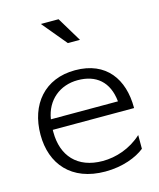

<svg xmlns="http://www.w3.org/2000/svg" viewBox="-124 -890 849 1026"><g transform="rotate(-15 300.0 -376.5)"><path d="M381 -666 299 -802H201L314 -666ZM550 -94C486 -35 405 -9 332 -9C191 -9 116 -96 116 -226V-239H566V-242C566 -398 486 -516 313 -516C145 -516 46 -398 46 -230C46 -69 143 49 331 49C427 49 505 18 550 -18ZM121 -296C137 -399 215 -461 313 -461C414 -461 481 -407 492 -296Z"/></g></svg>

Font: LINE Seed JP App_OTF Regular
Style: Regular
Weight: 400
Designer: LY Corporation & Fontrix & Fontworks
Version: Version 1.002